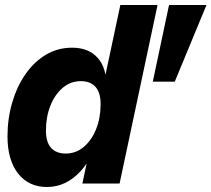

<svg xmlns="http://www.w3.org/2000/svg" viewBox="-20 -735 847 769"><path d="M168 14Q95 14 52.5 -40Q10 -94 10 -189Q10 -259 28.5 -323Q47 -387 81 -436.5Q115 -486 162.5 -515Q210 -544 269 -544Q335 -544 371.5 -503Q408 -462 406 -385L384 -226Q360 -111 302 -48.5Q244 14 168 14ZM243 -120Q284 -120 315.5 -146.5Q347 -173 365 -218Q383 -263 383 -318Q383 -364 362.5 -387Q342 -410 304 -410Q263 -410 231.5 -383.5Q200 -357 182 -312Q164 -267 164 -212Q164 -166 184.5 -143Q205 -120 243 -120ZM310 0 341 -147 386 -265 393 -391 462 -715H611L459 0ZM592 -408 657 -715H807L680 -408Z"/></svg>

Font: Radio Canada Big
Style: Bold Italic
Weight: 700
Italic angle: -12°
Designer: Étienne Aubert Bonn
Foundry: Coppers and Brasses
Version: Version 1.001